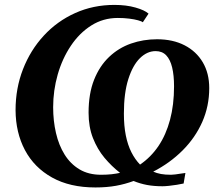

<svg xmlns="http://www.w3.org/2000/svg" viewBox="-20 -772 913 802"><path d="M378.5 11Q272 11 197.5 -30.5Q123 -72 84.2 -145Q45.5 -218 45 -312Q45 -403 76 -482.8Q107 -562.5 162.8 -623Q218.5 -683.5 294 -717.5Q369.5 -751.5 458 -751.5Q507.5 -751.5 546 -740.5Q584.5 -729.5 600.5 -715L576.5 -679Q572 -683 556.8 -687.2Q541.5 -691.5 519.5 -694.2Q497.5 -697 472 -697Q411 -697 361.2 -665.5Q311.5 -634 275.8 -580.5Q240 -527 221 -460.5Q202 -394 202 -324Q202 -267.5 213.8 -216.5Q225.5 -165.5 250 -126.2Q274.5 -87 312.2 -64.5Q350 -42 402 -42Q426 -42 446 -44.2Q466 -46.5 481.5 -50Q446 -77.5 416.2 -113.2Q386.5 -149 368.2 -195.5Q350 -242 350 -301Q350 -381 373 -438.8Q396 -496.5 435.8 -534.2Q475.5 -572 527 -590Q578.5 -608 636 -608Q702 -608 751 -582.8Q800 -557.5 827 -511.8Q854 -466 854 -404Q854 -328.5 824.8 -262.5Q795.5 -196.5 742.8 -143.8Q690 -91 620 -55Q635 -48.5 652.5 -45.2Q670 -42 694.5 -42Q702 -42 713 -43.5Q724 -45 735.2 -46.8Q746.5 -48.5 754.5 -49.5L747 -5.5Q736 -3 719.2 -0.2Q702.5 2.5 686.2 4.2Q670 6 659 6Q622.5 6 593.5 0.5Q564.5 -5 538 -16Q503 -3 464.5 4Q426 11 378.5 11ZM565 -84.5Q610.5 -115.5 642 -162.2Q673.5 -209 690.2 -271.5Q707 -334 707 -411.5Q707 -457.5 699 -490.5Q691 -523.5 674.2 -541Q657.5 -558.5 630 -558.5Q594.5 -558.5 564.5 -529Q534.5 -499.5 516 -441.5Q497.5 -383.5 497.5 -297.5Q497.5 -246.5 505.5 -206.5Q513.5 -166.5 528.8 -136.2Q544 -106 565 -84.5Z"/></svg>

Font: Merriweather 60pt ExtraBold
Style: Italic
Weight: 800
Italic angle: -7.8°
Version: Version 2.101